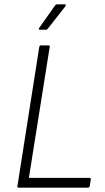

<svg xmlns="http://www.w3.org/2000/svg" viewBox="-20 -864 485 884"><path d="M66 0Q59 0 60 -6L161 -649Q163 -655 169 -655H202Q211 -655 209 -649L113 -45H392Q399 -45 398 -37L393 -6Q391 0 384 0ZM163 -727Q160 -727 159 -729.5Q158 -732 160 -735L233 -838Q237 -844 243 -844H278Q282 -844 283 -841.5Q284 -839 281 -835L201 -733Q199 -730 196 -728.5Q193 -727 190 -727Z"/></svg>

Font: Sofia Sans Semi Condensed Light
Style: Italic
Weight: 300
Italic angle: -9°
Version: Version 4.100